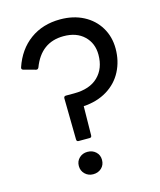

<svg xmlns="http://www.w3.org/2000/svg" viewBox="-113 -829 765 920"><g transform="rotate(-15 269.0 -369.0)"><path d="M208 -162Q198 -162 198 -173L195 -377Q195 -388 206 -388H246Q324 -388 365.5 -428.5Q407 -469 407 -537Q407 -594 369.5 -630Q332 -666 268 -666Q156 -666 113 -552Q108 -542 99 -545L40 -561Q30 -564 33 -574Q61 -657 123.5 -702.5Q186 -748 273 -748Q338 -748 388 -722Q438 -696 466 -649.5Q494 -603 494 -544Q494 -483 468 -432.5Q442 -382 392 -351.5Q342 -321 275 -317L273 -173Q273 -162 263 -162ZM178 -46Q178 -70 194.5 -85.5Q211 -101 235 -101Q260 -101 276.5 -85.5Q293 -70 293 -46Q293 -21 276.5 -5.5Q260 10 235 10Q211 10 194.5 -6Q178 -22 178 -46Z"/></g></svg>

Font: LINE Seed Sans TH
Style: Regular
Weight: 400
Designer: Dalton Maag Ltd | Thai characters by Cadson Demak Co.,Ltd.
Foundry: Dalton Maag Ltd
Version: Version 1.002